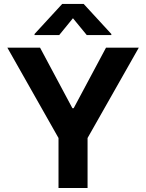

<svg xmlns="http://www.w3.org/2000/svg" viewBox="-20 -947 736 967"><path d="M181.7 -707 344.6 -402.1H351.1L514 -707H679.1L421 -251.9V0H274.7V-251.9L17 -707ZM347.4 -855.2 278.3 -770.5H154V-775.8L293.2 -927.1H401.5L540.7 -775.8V-770.5H416.9Z"/></svg>

Font: Pretendard Std Variable
Style: Regular
Weight: 400
Designer: Base glyphs from Inter by Rasmus Andersson; Hangeul glyphs from Noto Sans CJK(Source Han Sans) by Jang Soo-young and Kan
Foundry: Kil Hyung-jin
Version: Version 1.309;Glyphs 3.2 (3225)